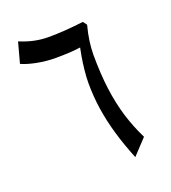

<svg xmlns="http://www.w3.org/2000/svg" viewBox="-111 -663 668 748"><g transform="rotate(-20 222.5 -289.0)"><path d="M323 1Q298 -61 282 -116Q266 -171 258 -224Q250 -277 250 -333Q250 -355 253 -384.5Q256 -414 260.5 -439.5Q265 -465 267 -474Q247 -471 221.5 -469.5Q196 -468 165 -468Q125 -468 87 -475.5Q49 -483 25 -494L48 -579Q79 -566 108 -560Q137 -554 165 -554Q198 -554 234.5 -556.5Q271 -559 311 -564L323 -548Q314 -514 310 -484.5Q306 -455 306 -429Q306 -351 314.5 -286.5Q323 -222 340 -167Q357 -112 382 -62Z"/></g></svg>

Font: Noto Naskh Arabic
Style: Regular
Weight: 400
Designer: Monotype Design Team, David Williams, Mohamad Dakak and Nizar Qandah
Foundry: Monotype Imaging Inc.
Version: Version 2.013